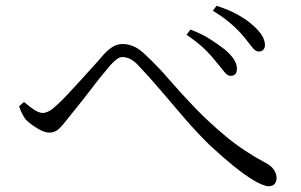

<svg xmlns="http://www.w3.org/2000/svg" viewBox="-20 -716 1040 663"><path d="M874 -538Q862 -538 851.5 -552Q841 -566 823 -588Q804 -611 777.5 -634Q751 -657 715 -679L728 -696Q771 -682 800.5 -665.5Q830 -649 847 -634Q895 -595 895 -560Q895 -551 889.5 -544.5Q884 -538 874 -538ZM777 -454Q765 -454 754 -468.5Q743 -483 725 -504Q707 -527 684.5 -548.5Q662 -570 624 -596L638 -614Q679 -598 707.5 -579.5Q736 -561 755 -546Q801 -508 798 -475Q797 -464 791.5 -459Q786 -454 777 -454ZM908 -73Q891 -73 859 -91.5Q827 -110 787 -142.5Q747 -175 704 -215Q661 -257 619.5 -305Q578 -353 537 -401.5Q496 -450 454 -494Q440 -508 427 -513.5Q414 -519 403 -519Q394 -519 384.5 -512.5Q375 -506 363 -493Q350 -478 330.5 -454Q311 -430 291 -403.5Q271 -377 251 -352.5Q231 -328 217 -310Q198 -285 184 -271.5Q170 -258 150 -258Q133 -258 108.5 -273Q84 -288 69 -303Q62 -312 56 -324.5Q50 -337 46 -349L63 -364Q81 -348 98 -337Q115 -326 128 -326Q138 -326 150.5 -333Q163 -340 175 -352Q193 -368 214.5 -391Q236 -414 259.5 -440Q283 -466 304 -489Q325 -512 339 -529Q354 -545 369.5 -554.5Q385 -564 403 -564Q421 -564 440 -556.5Q459 -549 482 -527Q522 -490 563.5 -442Q605 -394 654 -343Q703 -292 763 -242.5Q823 -193 900 -152Q917 -143 926 -129.5Q935 -116 935 -101Q935 -89 928.5 -81Q922 -73 908 -73Z"/></svg>

Font: Noto Serif JP ExtraLight Light
Style: Regular
Weight: 300
Version: Version 2.003-H1;hotconv 1.1.1;makeotfexe 2.6.0